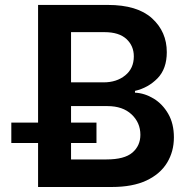

<svg xmlns="http://www.w3.org/2000/svg" viewBox="-20 -747 758 767"><path d="M132.1 0V-727.3H410.5Q528.8 -727.3 587.5 -673.7Q646.3 -620 646.3 -538.7Q646.3 -472.3 609.4 -434.3Q572.4 -396.3 519.2 -383.9V-376.8Q557.9 -375 593.6 -353.3Q629.3 -331.7 652 -292.4Q674.7 -253.2 674.7 -198.2Q674.7 -141.7 647.4 -96.8Q620 -51.8 565 -25.9Q509.9 0 426.5 0ZM263.8 -110.1H405.5Q477.3 -110.1 509.1 -137.6Q540.8 -165.1 540.8 -208.5Q540.8 -257.1 505.5 -290.1Q470.2 -323.2 409.1 -323.2H263.8ZM263.8 -418H394.2Q445.7 -418 480.1 -445.8Q514.6 -473.7 514.6 -521.7Q514.6 -563.9 484.9 -591.3Q455.3 -618.6 397 -618.6H263.8ZM25.2 -175.8V-257.1H365.4V-175.8Z"/></svg>

Font: Inter Zeller Semi Bold
Style: Regular
Weight: 600
Designer: Rasmus Andersson; Joe Bland
Foundry: zeller
Version: Version 3.015;git-dec3a8cb1